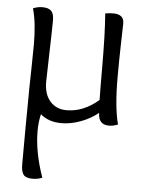

<svg xmlns="http://www.w3.org/2000/svg" viewBox="-52 -511 617 806"><g transform="rotate(5 256.5 -107.5)"><path d="M69 -132Q69 -135 70.5 -204.5Q72 -274 72 -309Q72 -400 55 -460Q75 -468 94 -468Q120 -468 131.5 -456.5Q143 -445 143 -417Q143 -381 140 -279.5Q137 -178 137 -158Q137 -104 163.5 -75Q190 -46 232 -46Q304 -46 367 -101Q366 -144 366 -232Q366 -378 359 -465Q375 -468 393 -468Q438 -468 438 -430Q438 -426 436 -349Q434 -272 434 -203Q434 -76 453 -5Q433 3 416 3Q370 3 370 -47Q340 -22 298 -6Q256 10 216 10Q161 10 127 -20Q119 14 119 51Q119 141 156 245Q138 253 116 253Q87 253 77 240Q67 227 67 196Q67 58 69 -132Z"/></g></svg>

Font: Overlock SC
Style: Regular
Weight: 400
Designer: Dario Muhafara
Foundry: Dario Manuel Muhafara
Version: Version 1.001